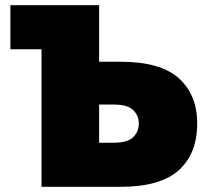

<svg xmlns="http://www.w3.org/2000/svg" viewBox="-20 -720 803 740"><path d="M140 0V-530H20V-700H362V-482H445Q598 -482 669 -418.5Q740 -355 740 -244Q740 -128 669 -64Q598 0 445 0ZM362 -170H420Q471 -170 493 -191Q515 -212 515 -244Q515 -275 493 -296Q471 -317 420 -317H362Z"/></svg>

Font: Golos Text ExtraBold
Style: Regular
Weight: 800
Designer: A.Korolkova, Vitaly Kuzmin
Foundry: ParaType Ltd
Version: Version 2.004